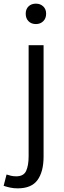

<svg xmlns="http://www.w3.org/2000/svg" viewBox="-62 -788 352 1053"><path d="M35 245Q12 245 -8 240.5Q-28 236 -42 231L-26 169Q-15 173 -1.5 176Q12 179 27 179Q68 179 81.5 149Q95 119 95 70V-540H177V71Q177 153 144 199Q111 245 35 245ZM135 -656Q110 -656 94.5 -671.5Q79 -687 79 -713Q79 -738 94.5 -753Q110 -768 135 -768Q159 -768 175 -753Q191 -738 191 -713Q191 -687 175 -671.5Q159 -656 135 -656Z"/></svg>

Font: Source Han Sans SC Normal
Style: Regular
Weight: 350
Designer: Ryoko NISHIZUKA 西塚涼子 (kana, bopomofo & ideographs); Paul D. Hunt (Latin, Greek & Cyrillic); Sandoll Communications 산돌커뮤니
Foundry: Adobe
Version: Version 2.004;hotconv 1.0.118;makeotfexe 2.5.65603